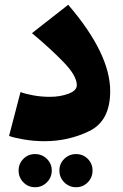

<svg xmlns="http://www.w3.org/2000/svg" viewBox="-20 -572 517 805"><path d="M18 -2 66 -186Q87 -178 120.5 -172Q154 -166 189 -166Q232 -166 267 -179Q302 -192 302 -215Q302 -254 247.5 -310.5Q193 -367 114 -433L266 -552Q442 -347 442 -190Q442 -65 354.5 -22.5Q267 20 167 20Q123 20 81.5 13Q40 6 18 -2ZM58 143Q58 114 78 94Q98 74 127 74Q156 74 176.5 94Q197 114 197 143Q197 172 176.5 192.5Q156 213 127 213Q98 213 78 192.5Q58 172 58 143ZM229 143Q229 114 249.5 94Q270 74 299 74Q328 74 348 94Q368 114 368 143Q368 172 348 192.5Q328 213 299 213Q270 213 249.5 192.5Q229 172 229 143Z"/></svg>

Font: FiraGO Heavy
Style: Regular
Weight: 900
Designer: bBox Type
Foundry: bBox Type GmbH
Version: Version 1.001